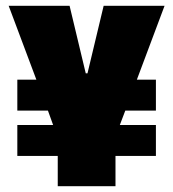

<svg xmlns="http://www.w3.org/2000/svg" viewBox="-20 -645 600 665"><path d="M221 -625 277 -391H283L339 -625H550L454 -369H520V-262H414L395 -212H520V-105H380V0H180V-105H40V-212H164L146 -262H40V-369H106L10 -625Z"/></svg>

Font: Changa One
Style: Regular
Weight: 400
Designer: Eduardo Rodriguez Tunni
Foundry: Eduardo Rodriguez Tunni
Version: Version 1.003